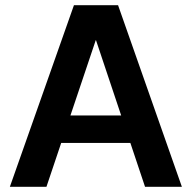

<svg xmlns="http://www.w3.org/2000/svg" viewBox="-20 -720 739 740"><path d="M18 0 265 -700H435L681 0H539L350 -565H349L159 0ZM130 -169 166 -275H522L557 -169Z"/></svg>

Font: DM Sans 28pt
Style: Bold
Weight: 700
Version: Version 4.004;gftools[0.9.30]